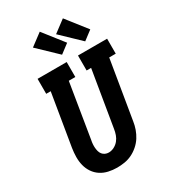

<svg xmlns="http://www.w3.org/2000/svg" viewBox="-235 -1101 1081 1222"><g transform="rotate(-30 305.0 -490.0)"><path d="M256 8Q224 8 193 1Q162 -6 137 -22.5Q112 -39 95 -64Q78 -89 70.5 -119Q63 -149 63.5 -181Q64 -213 69 -245L132 -625H99V-735H313V-625H265L200 -227Q197 -213 196 -199Q195 -185 196 -172Q197 -159 200.5 -146Q204 -133 212 -123Q220 -113 232 -107.5Q244 -102 258 -102Q278 -102 297.5 -112Q317 -122 330.5 -138.5Q344 -155 351 -175Q358 -195 361 -215L429 -625H396V-735H610V-625H562L491 -197Q487 -169 477.5 -142Q468 -115 452.5 -90.5Q437 -66 414 -46Q391 -26 365 -13.5Q339 -1 311 3.5Q283 8 256 8ZM481 -790 343 -922 431 -988 547 -840ZM311 -790 173 -922 261 -988 377 -840Z"/></g></svg>

Font: Iosevka Etoile XBdObl
Style: Regular
Weight: 800
Italic angle: -9°
Designer: Belleve Invis
Foundry: Belleve Invis
Version: Version 15.5.2; ttfautohint (v1.8.4)